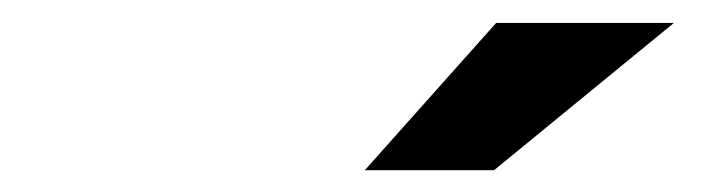

<svg xmlns="http://www.w3.org/2000/svg" viewBox="-20 -760 640 171"><path d="M304.9 -608.4 421.9 -739.6H580.2L420 -608.4Z"/></svg>

Font: Red Hat Display VF
Style: Italic
Weight: 300
Italic angle: -12°
Designer: Pentagram, MCKL
Foundry: Pentagram, MCKL
Version: Version 1.010